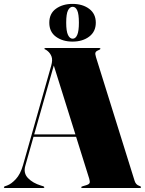

<svg xmlns="http://www.w3.org/2000/svg" viewBox="-32 -940 726 960"><path d="M189.5 -4Q189.5 0 184.5 0H-7.5Q-12.5 0 -12.5 -4Q-12.5 -7 -6.5 -9L3.5 -12.5Q24.5 -20 47.2 -44.5Q70 -69 83 -114L224 -611.5Q232 -640 225.8 -657Q219.5 -674 206 -685Q198 -691.5 194 -692.8Q190 -694 190 -696Q190 -700 196 -700H464Q470 -700 470 -696Q470 -692.5 454 -686Q447.5 -683 445.2 -676.8Q443 -670.5 448 -654L641 -36Q647 -16 665 -10.5Q673 -8 673 -4Q673 0 667 0H380Q374 0 374 -4Q374 -6.5 382 -9L399 -14Q413.5 -18.5 416 -25.2Q418.5 -32 414 -47L348.5 -256H135.5L94.5 -111Q84 -74.5 108 -49.5Q132 -24.5 173.5 -12L183.5 -9Q189.5 -7 189.5 -4ZM139 -268H345L237 -612.5ZM330.5 -732Q281.5 -732 248 -756.2Q214.5 -780.5 214.5 -826.5Q214.5 -872.5 248 -896.5Q281.5 -920.5 330.5 -920.5Q381 -920.5 414 -895.8Q447 -871 447 -826.5Q447 -782 414 -757Q381 -732 330.5 -732ZM331.5 -906Q317 -906 308 -888.2Q299 -870.5 299 -826.5Q299 -784 308 -765.2Q317 -746.5 331.5 -746.5Q346 -746.5 354.2 -765.5Q362.5 -784.5 362.5 -826.5Q362.5 -869.5 354.2 -887.8Q346 -906 331.5 -906Z"/></svg>

Font: Fraunces 144pt Black
Style: Regular
Weight: 900
Version: Version 1.000;[0bf87f6ff]